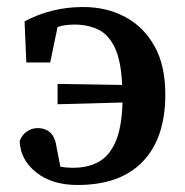

<svg xmlns="http://www.w3.org/2000/svg" viewBox="-20 -513 528 547"><path d="M144 -216V-274L328 -271Q325 -340 307 -377.5Q289 -415 259.5 -429Q230 -443 192 -443Q164 -443 144 -436L123 -335H55L50 -452Q126 -493 217 -493Q284 -493 337 -464.5Q390 -436 420.5 -381Q451 -326 451 -244Q451 -120 387 -53Q323 14 201 14Q128 14 83 -22Q38 -58 36 -111Q42 -128 56 -138Q70 -148 87 -148Q110 -148 124 -134.5Q138 -121 142 -89L152 -38Q169 -35 188 -35Q230 -35 260.5 -51.5Q291 -68 309 -108.5Q327 -149 329 -221Z"/></svg>

Font: Source Serif Pro SemiBold
Style: Regular
Weight: 600
Designer: Frank Grießhammer
Foundry: Adobe Systems Incorporated
Version: Version 3.001;hotconv 1.0.111;makeotfexe 2.5.65597